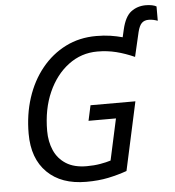

<svg xmlns="http://www.w3.org/2000/svg" viewBox="-58 -912 892 976"><g transform="rotate(-5 388.0 -424.0)"><path d="M343 10Q216 10 144 -61Q72 -132 72 -259Q72 -357 99.5 -441.5Q127 -526 178.5 -589.5Q230 -653 300.5 -688.5Q371 -724 457 -724Q497 -724 529.5 -719Q562 -714 591 -706L600 -745Q615 -810 647 -834Q679 -858 722 -858Q739 -858 753.5 -855Q768 -852 776 -847V-774Q765 -778 753.5 -780.5Q742 -783 730 -783Q708 -783 695 -770.5Q682 -758 674 -726L645 -601Q598 -622 552.5 -633.5Q507 -645 456 -645Q374 -645 308.5 -596Q243 -547 205 -461.5Q167 -376 167 -265Q167 -210 186.5 -165.5Q206 -121 247 -95Q288 -69 352 -69Q390 -69 421.5 -74.5Q453 -80 475 -87L521 -298H381L398 -376H627L551 -27Q506 -11 456 -0.5Q406 10 343 10Z"/></g></svg>

Font: Noto Sans IKEA
Style: Italic
Weight: 400
Italic angle: -12°
Designer: Monotype Design Team
Foundry: Monotype Imaging Inc.
Version: Version 2.001